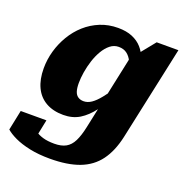

<svg xmlns="http://www.w3.org/2000/svg" viewBox="-171 -677 999 1046"><g transform="rotate(20 328.5 -153.5)"><path d="M361 15 455 -427 463 -429 561 -550H687L570 -5Q551 82 510 137.5Q469 193 400.5 219Q332 245 230 245Q164 245 112.5 234Q61 223 25 206Q-11 189 -31 171L-7 55H142L115 187Q102 184 94 173.5Q86 163 83 150Q80 137 81.5 125Q83 113 88 107Q99 119 115.5 131.5Q132 144 159 152Q186 160 225 160Q266 160 292 145.5Q318 131 334 99Q350 67 361 15ZM527 -363 472 -346Q466 -378 454.5 -402.5Q443 -427 424 -441.5Q405 -456 376 -456Q349 -456 327 -438.5Q305 -421 288 -392Q271 -363 260 -328.5Q249 -294 243.5 -259.5Q238 -225 238 -196Q238 -167 244 -148.5Q250 -130 263.5 -121Q277 -112 296 -112Q319 -112 341 -127Q363 -142 387.5 -172.5Q412 -203 444 -249L460 -214Q422 -147 386.5 -100Q351 -53 311 -28.5Q271 -4 217 -4Q158 -4 116 -28Q74 -52 52.5 -97.5Q31 -143 31 -207Q31 -258 45 -307.5Q59 -357 85.5 -401.5Q112 -446 149.5 -479.5Q187 -513 234.5 -532.5Q282 -552 338 -552Q386 -552 420.5 -537.5Q455 -523 477.5 -497.5Q500 -472 512 -438Q524 -404 527 -363Z"/></g></svg>

Font: Roboto Serif ExtraBold
Style: Italic
Weight: 800
Italic angle: -10°
Version: Version 1.007